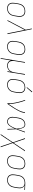

<svg xmlns="http://www.w3.org/2000/svg" viewBox="2382 -3173 996 5800"><g transform="rotate(90 2880.0 -273.0)"><path d="M233 8H234Q266 8 299 0.5Q332 -7 361.5 -26Q391 -45 413 -73Q435 -101 447 -132.5Q459 -164 464 -197L483 -307Q488 -342 487.5 -376.5Q487 -411 475.5 -442Q464 -473 441 -496Q418 -519 385 -528.5Q352 -538 318 -538H317Q285 -538 252 -530.5Q219 -523 189 -504Q159 -485 137.5 -457Q116 -429 104 -397.5Q92 -366 87 -333L69 -223Q63 -189 63.5 -154Q64 -119 75.5 -88Q87 -57 110 -34Q133 -11 166 -1.5Q199 8 233 8ZM234 -11Q195 -11 160 -25.5Q125 -40 106.5 -72Q88 -104 85.5 -142.5Q83 -181 89 -220L107 -330Q112 -360 123 -389Q134 -418 153.5 -443.5Q173 -469 200 -487Q227 -505 257 -512Q287 -519 317 -519Q356 -519 391 -504.5Q426 -490 444.5 -458Q463 -426 465.5 -387.5Q468 -349 462 -310L444 -200Q439 -170 428.5 -141Q418 -112 398 -86.5Q378 -61 351 -43Q324 -25 294 -18Q264 -11 234 -11Z M588 0H610L884 -521L988 0H1010L895 -575L877 -662L862 -735H840Q845 -716 849 -696.5Q853 -677 857 -658L878 -553Z M1385 8H1386Q1418 8 1451 0.5Q1484 -7 1513.5 -26Q1543 -45 1565 -73Q1587 -101 1599 -132.5Q1611 -164 1616 -197L1635 -307Q1640 -342 1639.5 -376.5Q1639 -411 1627.5 -442Q1616 -473 1593 -496Q1570 -519 1537 -528.5Q1504 -538 1470 -538H1469Q1437 -538 1404 -530.5Q1371 -523 1341 -504Q1311 -485 1289.5 -457Q1268 -429 1256 -397.5Q1244 -366 1239 -333L1221 -223Q1215 -189 1215.5 -154Q1216 -119 1227.5 -88Q1239 -57 1262 -34Q1285 -11 1318 -1.5Q1351 8 1385 8ZM1386 -11Q1347 -11 1312 -25.5Q1277 -40 1258.5 -72Q1240 -104 1237.5 -142.5Q1235 -181 1241 -220L1259 -330Q1264 -360 1275 -389Q1286 -418 1305.5 -443.5Q1325 -469 1352 -487Q1379 -505 1409 -512Q1439 -519 1469 -519Q1508 -519 1543 -504.5Q1578 -490 1596.5 -458Q1615 -426 1617.5 -387.5Q1620 -349 1614 -310L1596 -200Q1591 -170 1580.5 -141Q1570 -112 1550 -86.5Q1530 -61 1503 -43Q1476 -25 1446 -18Q1416 -11 1386 -11Z M1734 205H1755L1806 -103Q1814 -69 1835.5 -42.5Q1857 -16 1890.5 -4Q1924 8 1961 8Q1997 8 2034 -3.5Q2071 -15 2100.5 -42Q2130 -69 2148 -104L2131 0H2152L2239 -530H2218L2164 -199Q2159 -170 2149 -141.5Q2139 -113 2120.5 -87.5Q2102 -62 2076 -44Q2050 -26 2020.5 -18.5Q1991 -11 1962 -11Q1932 -11 1903.5 -20.5Q1875 -30 1856 -51.5Q1837 -73 1828.5 -101Q1820 -129 1820 -159.5Q1820 -190 1825 -220L1876 -530H1855Z M2537 8H2538Q2570 8 2603 0.5Q2636 -7 2665.5 -26Q2695 -45 2717 -73Q2739 -101 2751 -132.5Q2763 -164 2768 -197L2787 -307Q2792 -342 2791.5 -376.5Q2791 -411 2779.5 -442Q2768 -473 2745 -496Q2722 -519 2689 -528.5Q2656 -538 2622 -538H2621Q2589 -538 2556 -530.5Q2523 -523 2493 -504Q2463 -485 2441.5 -457Q2420 -429 2408 -397.5Q2396 -366 2391 -333L2373 -223Q2367 -189 2367.5 -154Q2368 -119 2379.5 -88Q2391 -57 2414 -34Q2437 -11 2470 -1.5Q2503 8 2537 8ZM2538 -11Q2499 -11 2464 -25.5Q2429 -40 2410.5 -72Q2392 -104 2389.5 -142.5Q2387 -181 2393 -220L2411 -330Q2416 -360 2427 -389Q2438 -418 2457.5 -443.5Q2477 -469 2504 -487Q2531 -505 2561 -512Q2591 -519 2621 -519Q2660 -519 2695 -504.5Q2730 -490 2748.5 -458Q2767 -426 2769.5 -387.5Q2772 -349 2766 -310L2748 -200Q2743 -170 2732.5 -141Q2722 -112 2702 -86.5Q2682 -61 2655 -43Q2628 -25 2598 -18Q2568 -11 2538 -11ZM2629 -579 2768 -737 2750 -751 2615 -590Z M3098 0H3119Q3146 -38 3172 -76Q3198 -114 3223.5 -152.5Q3249 -191 3272.5 -230.5Q3296 -270 3317.5 -310Q3339 -350 3357.5 -392Q3376 -434 3383 -477L3391 -530H3370L3362 -477Q3355 -438 3339 -399.5Q3323 -361 3303.5 -324Q3284 -287 3262.5 -251Q3241 -215 3218 -179.5Q3195 -144 3171 -109Q3147 -74 3123 -40Q3124 -92 3116.5 -143.5Q3109 -195 3099 -245.5Q3089 -296 3077 -345.5Q3065 -395 3050.5 -443Q3036 -491 3017 -538L2998 -531Q3012 -496 3023.5 -459.5Q3035 -423 3045 -386Q3055 -349 3064 -311.5Q3073 -274 3080.5 -235.5Q3088 -197 3093.5 -158.5Q3099 -120 3101.5 -80Q3104 -40 3098 0Z M3659 8Q3691 8 3721 -9Q3751 -26 3772.5 -52.5Q3794 -79 3811 -107.5Q3828 -136 3841.5 -166Q3855 -196 3868 -226Q3870 -170 3871.5 -113.5Q3873 -57 3875 0H3896Q3892 -66 3890 -132.5Q3888 -199 3884 -265Q3909 -331 3933 -397.5Q3957 -464 3981 -530H3960Q3940 -474 3920.5 -418Q3901 -362 3880 -306Q3877 -336 3872.5 -366Q3868 -396 3860 -425Q3852 -454 3838 -480Q3824 -506 3799 -522Q3774 -538 3742 -538Q3704 -538 3665.5 -523.5Q3627 -509 3599 -477.5Q3571 -446 3556 -409Q3541 -372 3535 -333L3517 -223Q3511 -190 3510.5 -157Q3510 -124 3518.5 -93.5Q3527 -63 3546.5 -38.5Q3566 -14 3596.5 -3Q3627 8 3659 8ZM3659 -11Q3630 -11 3603.5 -21.5Q3577 -32 3560.5 -54.5Q3544 -77 3537.5 -104.5Q3531 -132 3531.5 -161.5Q3532 -191 3537 -220L3555 -330Q3561 -365 3574 -399Q3587 -433 3612.5 -462Q3638 -491 3672.5 -505Q3707 -519 3742 -519Q3769 -519 3791 -505Q3813 -491 3825 -469Q3837 -447 3844 -422.5Q3851 -398 3855 -372Q3859 -346 3861.5 -320Q3864 -294 3866 -268Q3854 -236 3840.5 -204Q3827 -172 3810.5 -141Q3794 -110 3773.5 -81.5Q3753 -53 3723 -32Q3693 -11 3659 -11Z M4032 205H4056L4288 -141L4404 205H4427L4301 -161L4549 -530H4525L4294 -185L4177 -530H4154L4280 -164Z M4841 8H4842Q4874 8 4907 0.5Q4940 -7 4969.5 -26Q4999 -45 5021 -73Q5043 -101 5055 -132.5Q5067 -164 5072 -197L5091 -307Q5096 -342 5095.5 -376.5Q5095 -411 5083.5 -442Q5072 -473 5049 -496Q5026 -519 4993 -528.5Q4960 -538 4926 -538H4925Q4893 -538 4860 -530.5Q4827 -523 4797 -504Q4767 -485 4745.5 -457Q4724 -429 4712 -397.5Q4700 -366 4695 -333L4677 -223Q4671 -189 4671.5 -154Q4672 -119 4683.5 -88Q4695 -57 4718 -34Q4741 -11 4774 -1.5Q4807 8 4841 8ZM4842 -11Q4803 -11 4768 -25.5Q4733 -40 4714.5 -72Q4696 -104 4693.5 -142.5Q4691 -181 4697 -220L4715 -330Q4720 -360 4731 -389Q4742 -418 4761.5 -443.5Q4781 -469 4808 -487Q4835 -505 4865 -512Q4895 -519 4925 -519Q4964 -519 4999 -504.5Q5034 -490 5052.5 -458Q5071 -426 5073.5 -387.5Q5076 -349 5070 -310L5052 -200Q5047 -170 5036.5 -141Q5026 -112 5006 -86.5Q4986 -61 4959 -43Q4932 -25 4902 -18Q4872 -11 4842 -11Z M5417 8Q5449 8 5482 0.5Q5515 -7 5544 -26.5Q5573 -46 5594.5 -74Q5616 -102 5627.5 -133.5Q5639 -165 5644 -197L5663 -307Q5668 -340 5667.5 -373Q5667 -406 5656.5 -435.5Q5646 -465 5623.5 -487Q5601 -509 5571 -519L5716 -511L5719 -530L5506 -538H5505Q5472 -538 5439 -530.5Q5406 -523 5375.5 -504.5Q5345 -486 5323 -458Q5301 -430 5288.5 -398Q5276 -366 5271 -333L5253 -223Q5247 -189 5247.5 -154Q5248 -119 5259.5 -88Q5271 -57 5294 -34Q5317 -11 5350 -1.5Q5383 8 5417 8ZM5418 -11Q5379 -11 5344 -26Q5309 -41 5290.5 -73Q5272 -105 5269.5 -143Q5267 -181 5273 -220L5291 -330Q5296 -360 5307 -389.5Q5318 -419 5338.5 -444.5Q5359 -470 5386 -487.5Q5413 -505 5443.5 -512Q5474 -519 5504 -519Q5535 -519 5563 -509.5Q5591 -500 5610.5 -479Q5630 -458 5638.5 -430Q5647 -402 5647 -371.5Q5647 -341 5642 -310L5624 -200Q5619 -171 5608.5 -142Q5598 -113 5579 -87.5Q5560 -62 5533.5 -44Q5507 -26 5477 -18.5Q5447 -11 5418 -11Z"/></g></svg>

Font: Iosevka Sparkle Thin Oblique
Style: Regular
Weight: 100
Italic angle: -9°
Designer: Belleve Invis
Foundry: Belleve Invis
Version: Version 4.5.0; ttfautohint (v1.8.3)